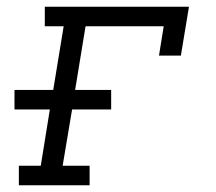

<svg xmlns="http://www.w3.org/2000/svg" viewBox="-20 -550 640 570"><path d="M36 0V-58H101L128 -225H23V-283H138L169 -472H113V-530H541L517 -385H452L466 -472H234L203 -283H310V-225H194L166 -58H246V0Z"/></svg>

Font: Iosevka Slab LtExObl
Style: Regular
Weight: 300
Width: 7
Italic angle: -9°
Monospace: yes
Designer: Belleve Invis
Foundry: Belleve Invis
Version: Version 11.1.0; ttfautohint (v1.8.3)